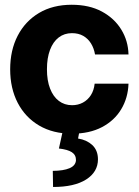

<svg xmlns="http://www.w3.org/2000/svg" viewBox="-20 -543 571 791"><path d="M276.2 7.8Q198.4 7.8 141.4 -25.7Q84.3 -59.2 53.1 -119.1Q21.9 -179.1 21.9 -257.4Q21.9 -336.1 52.9 -395.9Q83.9 -455.7 140.8 -489.6Q197.7 -523.4 275.4 -523.4Q347.9 -523.4 399.8 -495.4Q451.6 -467.3 479.8 -420.9Q508.1 -374.6 509.4 -318.6H371.5Q367.1 -344.4 354.8 -364.2Q342.5 -384 322.9 -395.2Q303.2 -406.4 276.6 -406.4Q245 -406.4 221.9 -388.7Q198.7 -370.9 186.1 -337.6Q173.4 -304.4 173.4 -257.4Q173.4 -211.1 186.3 -178.1Q199.1 -145 222.4 -127.3Q245.6 -109.6 277 -109.6Q301.5 -109.6 321.5 -120.3Q341.5 -131 354.3 -150.9Q367.1 -170.9 369.9 -198.2H509.4Q507.4 -139.6 479.4 -93Q451.5 -46.3 400 -19.2Q348.5 7.8 276.2 7.8ZM238.5 -2.9H307.4L301.6 27.7Q336.8 33.1 360.1 54.5Q383.3 76 383.6 113.1Q383.6 165.3 335 196.4Q286.3 227.4 198.6 227.3L197.5 160.9Q241.2 160.7 266.4 150Q291.5 139.4 293 117.2Q293.3 95.4 276 84.1Q258.8 72.9 222.7 68.8Z"/></svg>

Font: Inter Display V
Style: Regular
Weight: 400
Designer: Rasmus Andersson
Foundry: rsms
Version: Version 3.015;git-src